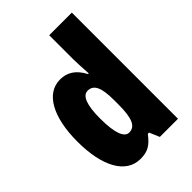

<svg xmlns="http://www.w3.org/2000/svg" viewBox="-224 -861 972 972"><g transform="rotate(-45 262.0 -375.0)"><path d="M197 10C250 10 277 -8 312 -54H321L344 0H474V-760H312V-588C312 -567 314 -532 317 -482H312C282 -539 243 -563 192 -563C93 -563 32 -455 32 -278C32 -101 92 10 197 10ZM250 -125C216 -125 196 -175 196 -280C196 -376 215 -424 251 -424C294 -424 312 -385 312 -297V-265C312 -166 294 -125 250 -125Z"/></g></svg>

Font: Noto Sans Myanmar ExtraCondensed Black
Style: Regular
Weight: 900
Width: 2
Designer: Monotype Design Team
Foundry: Monotype Imaging Inc.
Version: Version 2.107